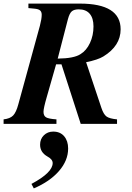

<svg xmlns="http://www.w3.org/2000/svg" viewBox="-48 -689 735 1068"><path d="M431 -343 516 -89Q528 -53 544.5 -41Q561 -29 603 -25V0H401L294 -331H264L212 -149Q194 -87 194 -67Q194 -45 208 -36.5Q222 -28 266 -25V0H-28V-25Q8 -29 25 -46.5Q42 -64 54 -109L174 -546Q184 -584 184 -607Q184 -623 175 -631Q166 -639 142 -641L110 -644V-669H396Q623 -669 623 -526Q623 -434 527 -375Q496 -356 431 -343ZM330 -583 273 -363Q364 -364 400 -388Q433 -408 452.5 -450Q472 -492 472 -542Q472 -588 451 -612.5Q430 -637 390 -637Q365 -637 352 -626.5Q339 -616 330 -583ZM140 359 127 334Q245 271 245 218Q245 197 215 181Q175 158 175 116Q175 84 196 63.5Q217 43 248 43Q287 43 309 69Q331 95 331 137Q331 204 280 262.5Q229 321 140 359Z"/></svg>

Font: STIX
Style: Bold Italic
Weight: 700
Italic angle: -16.33°
Designer: MicroPress Inc., with final additions and corrections provided by Coen Hoffman, Elsevier (retired)
Version: Version 1.1.1